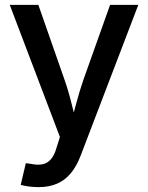

<svg xmlns="http://www.w3.org/2000/svg" viewBox="-20 -560 607 787"><path d="M64.9 197.8 85.9 108.9 107.4 111.8Q132.8 117.2 153.1 113.5Q173.3 109.9 188.2 93.3Q203.1 76.7 211.9 44.9L225.6 1.5L20 -540H137.2L243.2 -236.8Q260.7 -187 272.7 -137.9Q284.7 -88.9 298.3 -40H266.6Q279.8 -88.9 293 -138.2Q306.2 -187.5 323.2 -236.8L431.2 -540H546.9L310.5 78.1Q294.4 120.6 270.8 149.4Q247.1 178.2 214.4 192.6Q181.6 207 139.2 207Q115.2 207 95.7 204.1Q76.2 201.2 64.9 197.8Z"/></svg>

Font: V-Inter
Style: Medium-500
Weight: 500
Designer: Rasmus Andersson
Foundry: rsms
Version: Version 4.000;git-4146feb